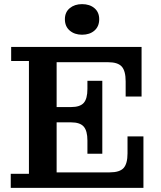

<svg xmlns="http://www.w3.org/2000/svg" viewBox="-20 -909 781 929"><path d="M377 -741Q341 -741 317.5 -761Q294 -781 294 -816Q294 -850 317.5 -869.5Q341 -889 377 -889Q414 -889 437 -869.5Q460 -850 460 -816Q460 -781 437 -761Q414 -741 377 -741ZM32 0V-68H120V-614H34V-682H665V-442H588V-515Q588 -566 569 -587Q550 -608 503 -608H254V-391H324Q367 -391 385 -411Q403 -431 403 -479V-518H475V-165H403V-229Q403 -276 385 -296.5Q367 -317 324 -317H254V-75H511Q559 -75 578 -96Q597 -117 597 -167V-249H674V0Z"/></svg>

Font: Montagu Slab 16pt Medium
Style: Regular
Weight: 500
Designer: Florian Karsten
Foundry: Florian Karsten
Version: Version 1.000; ttfautohint (v1.8.3)